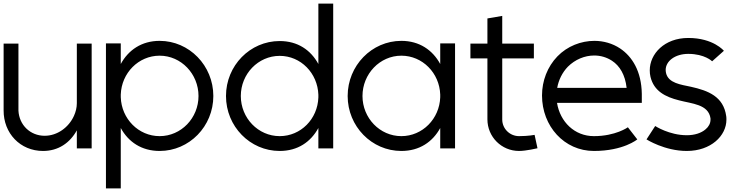

<svg xmlns="http://www.w3.org/2000/svg" viewBox="-20 -820 4118 1062"><path d="M389 -179C360 -115 297 -69 227 -69C147 -69 86 -129 82 -208V-579H0V-210C-1 -83 92 15 218 15C303 15 367 -30 405 -99V1H487V-579H405V-249C405 -225 399 -201 389 -179Z M648 -282V-297C652 -416 746 -512 863 -512C982 -512 1078 -411 1078 -289C1078 -167 982 -67 863 -67C746 -67 652 -163 648 -282ZM648 -466V-580H566V222H648V-112C690 -35 763 15 863 15C1027 15 1160 -121 1160 -289C1160 -457 1027 -594 863 -594C763 -594 690 -543 648 -466Z M1741 -296V-281C1737 -162 1644 -67 1527 -67C1408 -67 1312 -167 1312 -289C1312 -411 1408 -511 1527 -511C1644 -511 1737 -415 1741 -296ZM1741 -466C1699 -543 1627 -593 1527 -593C1363 -593 1230 -457 1230 -289C1230 -121 1363 15 1527 15C1627 15 1699 -35 1741 -112V1H1823V-800H1741Z M2415 -297V-282C2411 -163 2317 -67 2200 -67C2081 -67 1985 -167 1985 -289C1985 -411 2081 -512 2200 -512C2317 -512 2411 -416 2415 -297ZM2415 -112V1H2497V-580H2415V-466C2373 -543 2300 -594 2200 -594C2036 -594 1903 -457 1903 -289C1903 -121 2036 15 2200 15C2300 15 2373 -35 2415 -112Z M2758 -579V-732L2676 -718V-579H2582V-497H2676V-160C2676 -63 2754 15 2851 15C2890 15 2953 0 2953 0L2937 -74C2937 -74 2902 -67 2851 -67C2800 -67 2758 -108 2758 -159V-497H2933V-579Z M3446 -334H3062C3070 -378 3090 -419 3121 -451C3161 -491 3214 -513 3267 -513C3302 -513 3336 -503 3365 -484C3408 -456 3438 -406 3446 -334ZM3063 -508C3008 -451 2978 -373 2978 -292C2978 -122 3101 15 3265 15C3429 15 3505 -49 3505 -49L3453 -116C3453 -116 3385 -67 3265 -67C3158 -67 3078 -146 3061 -251H3530V-301C3528 -426 3477 -507 3410 -552C3368 -580 3318 -594 3268 -594C3194 -594 3118 -565 3063 -508Z M3984 -539C3984 -539 3926 -610 3787 -610C3655 -610 3574 -522 3574 -431C3574 -419 3575 -407 3578 -395C3597 -316 3660 -284 3736 -265C3806 -246 3899 -244 3910 -165V-158C3910 -138 3900 -119 3883 -105C3859 -84 3822 -72 3779 -72C3682 -72 3604 -123 3604 -123L3556 -49C3556 -49 3656 15 3779 15C3912 15 3998 -69 3998 -158C3998 -164 3998 -171 3997 -177C3982 -287 3896 -319 3802 -340C3746 -352 3677 -360 3664 -416C3663 -422 3662 -427 3662 -433C3662 -482 3714 -522 3787 -522C3878 -522 3919 -481 3919 -481Z"/></svg>

Font: MintSans
Style: Regular
Weight: 400
Version: Version 2.0